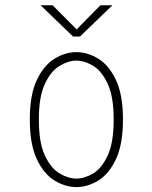

<svg xmlns="http://www.w3.org/2000/svg" viewBox="-20 -714 590 744"><path d="M276 11Q233.5 11 191.8 -14.2Q150 -39.5 122.8 -97Q95.5 -154.5 95.5 -251Q95.5 -347 122.8 -404.2Q150 -461.5 191.8 -486.8Q233.5 -512 276 -512Q319 -512 360.5 -486.8Q402 -461.5 429.2 -404.2Q456.5 -347 456.5 -251Q456.5 -154.5 429.2 -97Q402 -39.5 360.5 -14.2Q319 11 276 11ZM276 -22Q308 -22 341.2 -42Q374.5 -62 397.5 -111.8Q420.5 -161.5 420.5 -251Q420.5 -339 397.5 -388.8Q374.5 -438.5 341.2 -458.8Q308 -479 276 -479Q244.5 -479 210.8 -458.8Q177 -438.5 153.8 -388.8Q130.5 -339 130.5 -251Q130.5 -161.5 153.8 -111.8Q177 -62 210.8 -42Q244.5 -22 276 -22ZM137.5 -693.5H184L277 -600L369 -693.5H415.5L290 -572.5H263Z"/></svg>

Font: Trispace SemiCondensed Thin
Style: Regular
Weight: 100
Width: 4
Designer: Tyler Finck
Foundry: Etcetera Type Company
Version: Version 1.210; ttfautohint (v1.8.3)